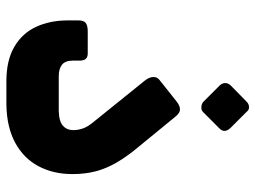

<svg xmlns="http://www.w3.org/2000/svg" viewBox="-122 -692 819 616"><g transform="rotate(90 288.0 -383.5)"><path d="M240 6Q173 6 129.5 -19.5Q86 -45 65.5 -89.5Q45 -134 45 -190V-226Q45 -241 52.5 -248Q60 -255 81 -255H151Q163 -255 168.5 -248.5Q174 -242 174 -228V-207Q174 -183 187 -172.5Q200 -162 224 -162H336Q369 -163 383 -175.5Q397 -188 397 -209Q397 -224 391.5 -240Q386 -256 368 -277L239 -437Q227 -452 226.5 -465Q226 -478 237 -486L305 -540Q319 -551 330.5 -551Q342 -551 354 -536L449 -420Q481 -382 500.5 -348.5Q520 -315 529 -281Q538 -247 538 -206Q538 -144 512.5 -96.5Q487 -49 437 -22Q387 5 314 6ZM339 -625Q333 -619 323 -619.5Q313 -620 306 -626L253 -679Q246 -687 246 -696Q246 -705 253 -713L306 -765Q313 -772 322.5 -772.5Q332 -773 338 -765L390 -713Q408 -694 392 -678Z"/></g></svg>

Font: Rubik
Style: Bold
Weight: 700
Designer: Hubert and Fischer
Foundry: Hubert and Fischer
Version: Version 2.300;gftools[0.9.30]